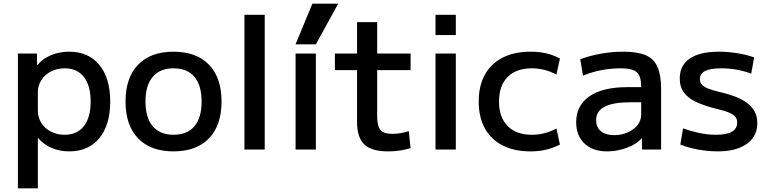

<svg xmlns="http://www.w3.org/2000/svg" viewBox="-20 -810 4161 1040"><path d="M355 -530Q459 -530 518 -458.5Q577 -387 577 -260Q577 -133 518 -61.5Q459 10 355 10Q303 10 259 -9Q215 -28 187 -62H185V210H77V-520H180L181 -458H183Q212 -493 257 -511.5Q302 -530 355 -530ZM330 -440Q289 -440 256 -423Q223 -406 204 -376.5Q185 -347 185 -309V-211Q185 -174 204 -144Q223 -114 256 -97Q289 -80 330 -80Q398 -80 434.5 -127Q471 -174 471 -260Q471 -346 434.5 -393Q398 -440 330 -440Z M920 10Q796 10 728 -60.5Q660 -131 660 -260Q660 -389 728 -459.5Q796 -530 920 -530Q1044 -530 1112 -459.5Q1180 -389 1180 -260Q1180 -131 1112 -60.5Q1044 10 920 10ZM920 -80Q994 -80 1033 -126Q1072 -172 1072 -260Q1072 -348 1033 -394Q994 -440 920 -440Q847 -440 807.5 -394Q768 -348 768 -260Q768 -172 807.5 -126Q847 -80 920 -80Z M1304 0V-730H1414V0Z M1581 0V-520H1691V0ZM1691 -570H1581L1672 -790H1812Z M2083 10Q1993 10 1953.5 -27.5Q1914 -65 1914 -150V-430H1794V-520H1914V-690H2023V-520H2204V-430H2023V-180Q2023 -127 2041 -106Q2059 -85 2105 -85Q2128 -85 2151.5 -89Q2175 -93 2194 -100L2204 -8Q2172 2 2142.5 6Q2113 10 2083 10Z M2339 -620V-730H2449V-620ZM2339 0V-520H2449V0Z M2854 10Q2766 10 2703 -22Q2640 -54 2606.5 -114.5Q2573 -175 2573 -260Q2573 -345 2606.5 -405.5Q2640 -466 2703 -498Q2766 -530 2854 -530Q2898 -530 2937 -521.5Q2976 -513 3013 -493L2994 -406Q2960 -424 2927 -432Q2894 -440 2861 -440Q2776 -440 2729.5 -393Q2683 -346 2683 -260Q2683 -175 2729.5 -127.5Q2776 -80 2861 -80Q2894 -80 2927 -88Q2960 -96 2994 -114L3013 -27Q2976 -8 2937 1Q2898 10 2854 10Z M3269 10Q3191 10 3146 -32.5Q3101 -75 3101 -148Q3101 -239 3173 -288.5Q3245 -338 3378 -338H3453Q3453 -378 3443 -400Q3433 -422 3408.5 -431Q3384 -440 3341 -440Q3290 -440 3237.5 -430Q3185 -420 3138 -400L3123 -489Q3173 -508 3233.5 -519Q3294 -530 3355 -530Q3433 -530 3477.5 -511Q3522 -492 3541.5 -447Q3561 -402 3561 -328V0H3458L3457 -60H3455Q3428 -29 3375.5 -9.5Q3323 10 3269 10ZM3307 -78Q3347 -78 3380.5 -93Q3414 -108 3433.5 -133Q3453 -158 3453 -189V-256H3393Q3301 -256 3255 -232Q3209 -208 3209 -159Q3209 -121 3234.5 -99.5Q3260 -78 3307 -78Z M3869 10Q3834 10 3796.5 5.5Q3759 1 3725 -7.5Q3691 -16 3665 -27L3680 -115Q3724 -99 3769 -89.5Q3814 -80 3858 -80Q3916 -80 3944.5 -96.5Q3973 -113 3973 -146Q3973 -165 3963 -177.5Q3953 -190 3928 -200.5Q3903 -211 3859 -221Q3799 -236 3754.5 -256Q3710 -276 3686 -307Q3662 -338 3662 -385Q3662 -456 3716.5 -493Q3771 -530 3874 -530Q3922 -530 3972.5 -522Q4023 -514 4065 -499L4049 -411Q4009 -426 3968.5 -433Q3928 -440 3887 -440Q3828 -440 3799.5 -425.5Q3771 -411 3771 -382Q3771 -365 3780.5 -353Q3790 -341 3814 -331Q3838 -321 3881 -311Q3925 -301 3961.5 -287Q3998 -273 4025 -253.5Q4052 -234 4067 -207Q4082 -180 4082 -143Q4082 -95 4056.5 -61Q4031 -27 3983.5 -8.5Q3936 10 3869 10Z"/></svg>

Font: M PLUS 1 Thin Medium
Style: Regular
Weight: 500
Version: Version 1.001